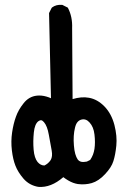

<svg xmlns="http://www.w3.org/2000/svg" viewBox="-20 -768 540 789"><path d="M137.7 0Q100.6 -6.3 76.7 -33.7Q53.7 -60.5 43.5 -86.9Q33.2 -112.8 28.8 -150.1Q24.4 -187.5 29.8 -224.1Q35.2 -260.3 45.4 -288.1Q55.2 -316.4 76.7 -343.3Q98.6 -371.6 131.8 -375Q141.1 -376 150.9 -375Q160.6 -374 170.2 -371.3Q179.7 -368.7 189.5 -364.3L181.6 -712.9V-714.4L182.1 -715.3L191.9 -734.9L192.9 -736.3L193.8 -737.3Q210.9 -750 234.9 -748H235.8L236.8 -747.6L256.3 -737.8L258.3 -736.8L259.3 -735.4Q278.3 -698.7 276.4 -652.3L278.3 -360.8Q296.4 -366.2 313.2 -367.7Q330.1 -369.1 345.7 -366.2Q380.9 -359.9 409.7 -330.1Q438 -300.8 450.2 -254.4Q461.9 -208.5 458 -169.4Q454.1 -130.9 445.8 -105.5Q438 -80.1 411.6 -52.2Q385.3 -23.9 356.9 -15.6Q329.6 -7.8 299.8 -11.7Q290.5 -13.2 280.5 -16.8Q270.5 -20.5 260.5 -26.4Q250.5 -32.2 240.2 -40Q189.5 3.9 138.2 0ZM162.6 -87.9Q165.5 -89.4 168.2 -91.1Q170.9 -92.8 173.3 -94.5Q175.8 -96.2 177.7 -98.1Q179.7 -100.1 181.6 -102.1Q183.6 -104 185.3 -106.2Q187 -108.4 188.5 -110.8Q196.8 -125 192.4 -149.4Q187.5 -175.8 180.7 -213.9Q174.3 -250.5 160.6 -266.1Q154.3 -273.4 149.2 -273.9Q144 -274.4 137.2 -269.5Q122.6 -257.8 119.1 -224.1Q117.2 -206.1 116.9 -188.2Q116.7 -170.4 118.2 -152.8Q119.6 -135.7 123.8 -123Q127.9 -110.4 134.3 -102.5Q146.5 -87.9 162.6 -87.9ZM336.9 -104 350.6 -110.8Q357.9 -121.6 362.1 -132.6Q366.2 -143.6 368.2 -156.2Q372.1 -182.6 368.2 -215.3Q364.7 -246.6 348.1 -264.6Q333 -281.7 314 -276.4Q304.7 -273.9 298.1 -265.9Q291.5 -257.8 288.1 -242.7Q280.3 -211.4 283.7 -170.4Q285.2 -149.9 289.3 -135.5Q293.5 -121.1 299.3 -112.8Q304.7 -105.5 313.5 -103.3Q322.3 -101.1 336.9 -104Z"/></svg>

Font: NaikaiFont
Style: SemiBold
Weight: 600
Version: Version 1.89